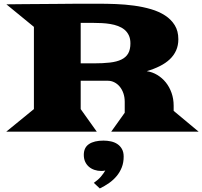

<svg xmlns="http://www.w3.org/2000/svg" viewBox="-20 -724 1112 1056"><path d="M166.5 -124V-576.2L15.1 -700.2Q61 -700.7 110.4 -701.2Q159.7 -701.7 208.5 -701.9Q257.3 -702.1 303.7 -702.6Q350.1 -703.1 390.9 -703.4Q431.6 -703.6 464.8 -703.6Q498 -703.6 520 -703.6Q566.4 -703.6 617.2 -701.7Q668 -699.7 717 -693.1Q766.1 -686.5 810.3 -673.6Q854.5 -660.6 887.9 -638.9Q921.4 -617.2 941.2 -585.2Q960.9 -553.2 960.9 -508.3Q960.9 -474.1 948.7 -446.8Q936.5 -419.4 913.8 -397.9Q891.1 -376.5 858.9 -360.4Q826.7 -344.2 787.1 -332.5Q817.9 -328.1 845 -311.8Q872.1 -295.4 892.1 -270.5Q912.1 -245.6 923.6 -212.9Q935.1 -180.2 935.1 -142.6V-114.3L1072.3 0H591.8L666 -104V-164.1Q666 -189.5 658.7 -210.7Q651.4 -231.9 638.7 -247.3Q626 -262.7 609.1 -271.2Q592.3 -279.8 573.7 -279.8H423.8V-124L512.2 0H14.6ZM495.1 -375.5Q546.4 -375.5 584.5 -379.9Q622.6 -384.3 647.7 -396.5Q672.9 -408.7 685.1 -430.2Q697.3 -451.7 697.3 -485.4Q697.3 -511.2 688.5 -529.8Q679.7 -548.3 664.6 -560.8Q649.4 -573.2 629.2 -580.8Q608.9 -588.4 586.4 -592Q564 -595.7 540.5 -596.9Q517.1 -598.1 495.1 -598.1H423.8V-375.5ZM440.9 127.9Q440.9 87.4 469.5 68.4Q498 49.3 549.3 49.3Q570.3 49.3 590.3 53.7Q610.4 58.1 625.7 68.4Q641.1 78.6 650.6 95.5Q660.2 112.3 660.2 137.2Q660.2 169.9 649.9 196.3Q639.6 222.7 621.8 244.1Q604 265.6 580.1 282.5Q556.2 299.3 528.8 312.5L496.1 281.7Q520.5 264.6 534.9 247.6Q549.3 230.5 559.1 213.9Q554.2 215.3 547.6 215.8Q541 216.3 537.1 216.3Q517.1 216.3 499.8 210.4Q482.4 204.6 469.2 193.4Q456.1 182.1 448.5 165.8Q440.9 149.4 440.9 127.9Z"/></svg>

Font: Goblin One
Style: Regular
Weight: 400
Designer: Riccardo De Franceschi
Foundry: Sorkin Type Co.
Version: Version 1.001